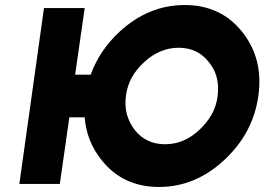

<svg xmlns="http://www.w3.org/2000/svg" viewBox="-20 -731 1052 764"><path d="M691 -541Q766 -541 811 -484Q834 -456 842.5 -422.5Q851 -389 846 -349Q841 -309 822.5 -276Q804 -243 773 -214Q712 -157 637 -157Q561 -157 516 -214Q494 -243 485 -276Q476 -309 481 -349Q486 -389 504.5 -422.5Q523 -456 554 -484Q616 -541 691 -541ZM715 -711Q571 -711 456 -605Q376 -531 341 -434H279L317 -699H155L57 1H218L256 -264H317Q324 -169 385 -93Q470 13 613 13Q756 13 871 -93Q987 -200 1008 -349Q1029 -498 943 -605Q858 -711 715 -711Z"/></svg>

Font: Unageo
Style: Black-Italic
Weight: 900
Designer: Richard Sepsi
Foundry: Richard Sepsi
Version: Version 2.000